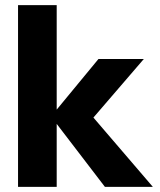

<svg xmlns="http://www.w3.org/2000/svg" viewBox="-20 -725 620 745"><path d="M387 0 178 -273 362 -496H538L291 -209L290 -330L573 0ZM50 0V-705H200V0Z"/></svg>

Font: DM Sans 9pt 36pt Black
Style: Regular
Weight: 900
Version: Version 4.004;gftools[0.9.30]